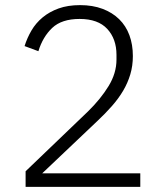

<svg xmlns="http://www.w3.org/2000/svg" viewBox="-20 -730 640 750"><path d="M528 0H80V-61L324 -295Q373 -343 404 -393.5Q435 -444 435 -497V-516Q435 -578 399 -617Q363 -656 291 -656Q221 -656 184 -621Q147 -586 130 -530L76 -550Q86 -582 103 -611Q120 -640 146.5 -662Q173 -684 209 -697Q245 -710 293 -710Q342 -710 380.5 -695.5Q419 -681 445.5 -655Q472 -629 485.5 -592.5Q499 -556 499 -511Q499 -473 489 -439.5Q479 -406 461 -375.5Q443 -345 417 -315.5Q391 -286 360 -257L145 -53H528Z"/></svg>

Font: IBM Plex Sans Thai Light
Style: Regular
Weight: 300
Designer: Mike Abbink, Paul van der Laan, Pieter van Rosmalen, Ben Mitchell, Mark Frömberg
Foundry: Bold Monday
Version: Version 1.2